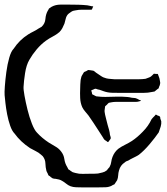

<svg xmlns="http://www.w3.org/2000/svg" viewBox="-73 -652 721 831"><path d="M625 -127Q626 -116 622.5 -104Q619 -92 614 -79Q599 -57 575 -28.5Q551 0 528 18Q517 25 505 30.5Q493 36 482 43Q478 44 474 46Q470 48 467 51Q448 63 442 86Q439 96 438.5 107Q438 118 434 128L428 137Q427 138 425.5 141Q424 144 422 146Q420 147 417 148Q414 149 412 151Q399 158 383.5 158.5Q368 159 353 159H281Q269 159 256 158.5Q243 158 232 154Q222 150 213.5 143Q205 136 196 131Q190 127 182.5 125Q175 123 168 122Q165 122 161.5 121.5Q158 121 155 120Q153 119 150.5 117Q148 115 146 114Q145 112 142.5 110.5Q140 109 138 108Q136 106 135 103Q134 100 133 98Q132 96 130.5 93.5Q129 91 128 88Q124 72 123.5 55Q123 38 112 24L104 17Q94 8 81.5 2Q69 -4 57 -11Q16 -38 -10 -74Q-21 -85 -29 -108Q-37 -131 -42 -157Q-47 -183 -49.5 -206Q-52 -229 -53 -240Q-54 -251 -52 -279Q-50 -307 -45.5 -340.5Q-41 -374 -33 -402Q-25 -430 -14 -441Q11 -479 49 -503Q60 -510 71.5 -515.5Q83 -521 93 -528Q96 -530 100 -532Q104 -534 107 -536Q122 -550 123.5 -570Q125 -590 134 -606Q136 -608 137 -611Q138 -614 139 -615Q141 -617 145 -619Q149 -621 151 -623Q168 -632 188.5 -632Q209 -632 227 -632Q247 -632 266.5 -631.5Q286 -631 305 -629Q310 -628 315 -627Q320 -626 324 -625Q329 -625 330 -624Q331 -623 329.5 -621.5Q328 -620 328 -619Q327 -618 326.5 -615Q326 -612 325 -611Q324 -610 318.5 -610Q313 -610 311 -610Q297 -610 282 -610Q267 -610 253 -607Q249 -606 245.5 -605.5Q242 -605 239 -603Q237 -602 234.5 -600.5Q232 -599 230 -597Q228 -596 225.5 -594Q223 -592 221 -590Q214 -582 211.5 -571Q209 -560 206 -550Q202 -540 197 -530.5Q192 -521 184 -513Q171 -502 155.5 -494Q140 -486 126 -476Q104 -460 85.5 -438Q67 -416 54 -393Q41 -371 35.5 -335.5Q30 -300 29 -277Q28 -266 33 -238Q38 -210 46 -177.5Q54 -145 65 -117Q76 -89 87 -78Q109 -54 138 -35Q152 -26 166.5 -18Q181 -10 191 3Q203 18 205.5 36.5Q208 55 218 71Q220 76 223 81Q225 82 227.5 83.5Q230 85 232 87Q234 88 236.5 90Q239 92 241 93Q244 94 247.5 95Q251 96 255 97Q269 101 285 100.5Q301 100 316 100Q324 100 333 100Q342 100 351 99Q360 97 370.5 94.5Q381 92 388 86Q391 85 393 80Q395 77 398 74.5Q401 72 402 69Q407 60 408.5 48.5Q410 37 414 27Q422 6 439 -8Q453 -18 468.5 -25.5Q484 -33 498 -42Q522 -58 545 -82Q557 -94 566.5 -107.5Q576 -121 583 -136Q586 -140 589 -143Q592 -146 596 -150L601 -156Q603 -156 605.5 -154.5Q608 -153 609 -152Q611 -151 614 -150.5Q617 -150 618 -148Q620 -147 620.5 -143.5Q621 -140 621 -138Q622 -136 623 -133Q624 -130 625 -127ZM310 -349Q312 -349 314 -348.5Q316 -348 318 -348Q321 -347 324.5 -347Q328 -347 331 -346Q337 -343 342 -338Q353 -331 363.5 -323.5Q374 -316 387 -313Q395 -311 404 -310.5Q413 -310 422 -309H528Q535 -309 542.5 -309.5Q550 -310 557 -311Q561 -312 565 -314Q569 -316 573 -317Q578 -319 581 -321.5Q584 -324 587 -327L593 -333Q595 -333 598 -332.5Q601 -332 602 -332H610Q611 -331 611.5 -328Q612 -325 613 -324Q618 -313 619 -303Q619 -300 620 -296.5Q621 -293 620 -290Q620 -287 618.5 -283Q617 -279 615 -275Q615 -272 614 -270Q613 -269 611 -268Q609 -267 607 -265Q604 -263 601.5 -260.5Q599 -258 596 -256Q594 -255 590.5 -255Q587 -255 585 -254Q568 -250 547 -250H449Q431 -250 412 -250.5Q393 -251 376 -257Q370 -259 363.5 -261.5Q357 -264 350 -265Q348 -266 345 -267Q342 -268 340 -268Q338 -268 336 -267Q334 -266 332 -265Q331 -264 327 -263Q323 -262 322 -261L324 -253Q325 -252 325 -249Q325 -246 326 -244Q327 -243 330 -242Q333 -241 334 -240Q336 -239 338.5 -237.5Q341 -236 344 -235Q349 -234 355 -234Q361 -234 365 -233Q380 -232 405.5 -233Q431 -234 456.5 -233.5Q482 -233 497 -229Q502 -228 507.5 -228Q513 -228 517 -226Q520 -225 523 -223.5Q526 -222 529 -220Q530 -220 533.5 -218.5Q537 -217 537 -216Q537 -215 535.5 -215Q534 -215 532 -214Q523 -211 515 -211H446Q436 -211 427 -211Q418 -211 408 -209Q406 -208 403 -208Q400 -208 398 -207Q396 -206 394 -203.5Q392 -201 390 -199L382 -192Q381 -189 381 -184.5Q381 -180 380 -177Q379 -172 380 -166.5Q381 -161 382 -155Q384 -145 387 -134.5Q390 -124 393 -111Q396 -101 399 -90Q402 -79 403 -68Q404 -65 405.5 -60Q407 -55 406 -52Q405 -50 402.5 -46.5Q400 -43 398 -41Q397 -40 396.5 -38.5Q396 -37 394 -37Q393 -37 393 -37.5Q393 -38 392 -38Q390 -40 387 -42Q384 -44 382 -45Q379 -47 376.5 -50.5Q374 -54 372 -58Q367 -66 362 -73.5Q357 -81 352 -89Q342 -105 331.5 -120.5Q321 -136 310 -152Q303 -161 295.5 -169.5Q288 -178 283 -188Q275 -206 274 -227.5Q273 -249 274 -268Q274 -277 274.5 -286.5Q275 -296 276 -306Q277 -309 277.5 -312.5Q278 -316 279 -319Q280 -323 284 -329L290 -339Q292 -341 295 -342Q298 -343 300 -344Q302 -345 305 -347Q308 -349 310 -349Z"/></svg>

Font: Rubik Vinyl
Style: Regular
Weight: 400
Designer: Hubert and Fischer, NaN
Foundry: Hubert and Fischer, NaN
Version: Version 2.200